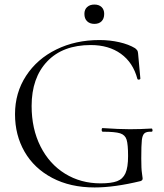

<svg xmlns="http://www.w3.org/2000/svg" viewBox="-20 -812 722 844"><path d="M46 -310Q46 -404 94.5 -478.5Q143 -553 227.5 -594.5Q312 -636 417 -636Q463 -636 504.5 -626.5Q546 -617 574 -600Q582 -593 584 -589.5Q586 -586 587 -577L597 -467Q597 -463 591.5 -462Q586 -461 584 -465Q565 -537 511.5 -575.5Q458 -614 379 -614Q256 -614 187.5 -542Q119 -470 119 -346Q119 -246 158 -168.5Q197 -91 266 -48.5Q335 -6 422 -6Q469 -6 494.5 -15.5Q520 -25 531.5 -50.5Q543 -76 543 -126Q543 -177 536.5 -198Q530 -219 508 -226Q486 -233 432 -233Q427 -233 427 -241Q427 -249 431 -249Q503 -244 551 -244Q597 -244 646 -247Q650 -247 650.5 -240Q651 -233 646 -233Q624 -234 615 -226Q606 -218 603.5 -196Q601 -174 601 -116Q601 -69 604 -51Q607 -33 607 -28Q607 -23 605 -20.5Q603 -18 598 -16Q483 12 396 12Q289 12 209.5 -30Q130 -72 88 -145Q46 -218 46 -310ZM351 -751Q351 -770 363 -781Q375 -792 395 -792Q415 -792 426.5 -781Q438 -770 438 -751Q438 -730 426.5 -718.5Q415 -707 395 -707Q375 -707 363 -718.5Q351 -730 351 -751Z"/></svg>

Font: Cormorant Upright
Style: Regular
Weight: 400
Designer: Christian Thalmann (Catharsis Fonts)
Foundry: Catharsis Fonts
Version: Version 3.302